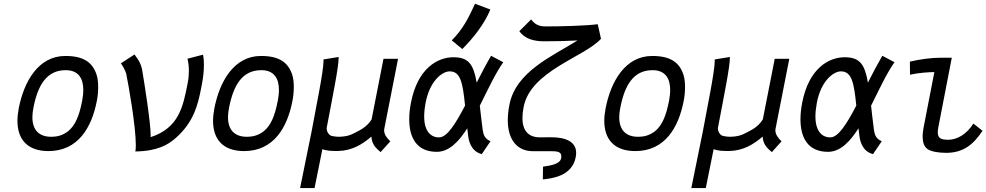

<svg xmlns="http://www.w3.org/2000/svg" viewBox="-20 -800 5219 1016"><path d="M235.4 -0.5H236.3C393.6 -0.5 465.3 -126 492.2 -265.1C497.1 -289.1 499.5 -314.5 499.5 -339.4C499.5 -363.8 497.1 -386.7 490.7 -405.8C469.2 -470.2 421.9 -503.9 325.7 -503.9C183.1 -503.9 106.9 -369.1 79.1 -226.6C74.7 -203.1 72.3 -181.2 72.3 -160.6C72.3 -62 125.5 -1 235.4 -0.5ZM339.8 -105C311.5 -84.5 288.1 -76.7 251 -76.2C184.6 -76.2 151.4 -114.3 151.4 -179.7C151.4 -194.8 153.3 -211.4 156.7 -229C179.7 -348.1 226.1 -428.7 327.6 -428.7C395 -428.7 420.9 -385.3 420.9 -323.2C420.9 -306.2 418.5 -287.1 415 -267.6C414.6 -264.6 413.6 -261.7 413.1 -258.8C398.9 -186.5 377.4 -134.8 339.8 -105Z M691.9 -511.7 619.6 -464.8C629.9 -452.6 646 -419.9 647.9 -409.7C661.6 -343.8 698.7 -129.9 698.7 -32.2C698.7 -18.6 697.8 -6.8 696.3 1.5C814 0 870.1 -35.2 907.2 -67.4C1005.9 -152.8 1027.3 -246.1 1044.9 -335.9C1046.9 -344.7 1047.9 -353.5 1049.8 -362.3C1050.3 -364.3 1050.3 -366.2 1050.8 -368.2C1054.7 -388.7 1059.1 -424.8 1059.1 -458.5C1059.1 -477.5 1057.6 -496.1 1054.2 -510.7L972.2 -489.3C976.6 -471.2 979.5 -449.2 979.5 -425.3C979.5 -404.3 977.5 -381.3 973.1 -360.4L972.7 -357.9C948.7 -235.8 926.8 -122.6 776.9 -74.2C776.9 -77.1 777.3 -80.6 777.3 -84.5C777.3 -150.4 743.7 -361.8 733.9 -419.9C728.5 -456.5 718.8 -475.1 691.9 -511.7Z M1270.5 -0.5H1271.5C1428.7 -0.5 1500.5 -126 1527.3 -265.1C1532.2 -289.1 1534.7 -314.5 1534.7 -339.4C1534.7 -363.8 1532.2 -386.7 1525.9 -405.8C1504.4 -470.2 1457 -503.9 1360.8 -503.9C1218.3 -503.9 1142.1 -369.1 1114.3 -226.6C1109.9 -203.1 1107.4 -181.2 1107.4 -160.6C1107.4 -62 1160.6 -1 1270.5 -0.5ZM1375 -105C1346.7 -84.5 1323.2 -76.7 1286.1 -76.2C1219.7 -76.2 1186.5 -114.3 1186.5 -179.7C1186.5 -194.8 1188.5 -211.4 1191.9 -229C1214.8 -348.1 1261.2 -428.7 1362.8 -428.7C1430.2 -428.7 1456.1 -385.3 1456.1 -323.2C1456.1 -306.2 1453.6 -287.1 1450.2 -267.6C1449.7 -264.6 1448.7 -261.7 1448.2 -258.8C1434.1 -186.5 1412.6 -134.8 1375 -105Z M1994.1 4.9 2045.4 -52.2C2030.3 -66.4 2012.7 -86.9 2012.7 -109.9C2012.7 -111.8 2012.7 -114.3 2013.2 -116.7L2086.4 -488.8H2009.3L1946.3 -168C1919.4 -125 1882.3 -110.4 1856.9 -96.7C1829.1 -81.5 1808.6 -77.6 1775.4 -76.2C1755.4 -76.2 1731.4 -80.1 1725.6 -85C1716.8 -92.8 1708.5 -105 1708.5 -120.6V-122.1C1741.2 -295.4 1772 -444.3 1772 -494.1V-498.5L1691.4 -485.4C1691.9 -482.9 1691.9 -480.5 1691.9 -477.1C1691.9 -421.4 1651.4 -228 1628.9 -104.5L1567.9 195.3H1644.5L1686 -10.7C1710.4 -1 1740.7 -1 1764.2 -1H1768.6C1842.3 -2.4 1896 -35.2 1945.3 -77.1C1947.8 -35.2 1970.2 -15.1 1994.1 4.9Z M2370.6 -586.4 2426.3 -540.5C2483.4 -597.2 2544.4 -674.3 2574.7 -749.5L2493.7 -780.3C2460 -705.6 2428.2 -643.6 2370.6 -586.4ZM2232.4 -257.3C2254.9 -374 2321.3 -422.4 2359.4 -422.4C2416.5 -422.4 2428.7 -363.8 2440.9 -241.2C2391.1 -145.5 2345.7 -73.2 2304.2 -73.2H2297.9C2290.5 -73.2 2224.6 -75.7 2224.6 -183.6C2224.6 -204.1 2227.1 -228.5 2232.4 -257.3ZM2519 -240.7C2560.5 -322.8 2599.6 -409.2 2643.1 -470.7L2578.6 -504.9C2552.2 -459.5 2526.9 -411.1 2502.4 -362.8C2485.8 -459 2460 -497.1 2379.4 -497.1C2293.9 -497.1 2189.5 -436.5 2154.8 -257.3C2148.9 -227.1 2145.5 -197.3 2145.5 -168.9C2145.5 -73.7 2183.1 3.4 2291.5 3.4C2355.5 3.4 2406.7 -48.8 2452.6 -121.1C2454.1 -110.4 2455.1 -99.1 2456.5 -87.9C2459.5 -58.6 2469.7 0 2529.3 15.6L2575.7 -52.7C2545.9 -65.4 2538.1 -85 2534.2 -113.3C2527.8 -160.6 2523.4 -203.1 2519 -240.7Z M2790.5 -697.3 2728 -634.8C2757.8 -594.7 2803.2 -581.5 2859.4 -581.5C2921.4 -581.5 2972.2 -582.5 3036.1 -585.9C2900.4 -501.5 2709.5 -420.4 2675.8 -246.1C2669.9 -216.3 2667 -188.5 2667 -164.1C2667 -57.1 2719.7 0 2799.3 0H2878.9H2888.7C2926.8 0 2950.2 1.5 2950.2 26.9C2950.2 30.3 2950.2 33.7 2949.2 37.6C2943.4 67.9 2896 75.7 2853.5 82L2852.5 149.4C2897.5 144.5 3006.8 133.8 3026.4 32.2C3027.8 23.9 3028.8 16.1 3028.8 9.3C3028.8 -50.3 2973.6 -73.7 2897 -73.7C2895.5 -73.7 2838.4 -73.2 2836.9 -73.2C2778.3 -73.2 2744.6 -106.4 2744.6 -175.8C2744.6 -192.9 2746.6 -212.4 2751 -234.4C2788.1 -425.3 3072.8 -498 3160.2 -594.7L3143.1 -671.9C3077.6 -663.1 2945.3 -660.2 2864.7 -660.2C2825.2 -660.2 2806.2 -676.8 2790.5 -697.3Z M3340.8 -0.5H3341.8C3499 -0.5 3570.8 -126 3597.7 -265.1C3602.5 -289.1 3605 -314.5 3605 -339.4C3605 -363.8 3602.5 -386.7 3596.2 -405.8C3574.7 -470.2 3527.3 -503.9 3431.2 -503.9C3288.6 -503.9 3212.4 -369.1 3184.6 -226.6C3180.2 -203.1 3177.7 -181.2 3177.7 -160.6C3177.7 -62 3231 -1 3340.8 -0.5ZM3445.3 -105C3417 -84.5 3393.6 -76.7 3356.4 -76.2C3290 -76.2 3256.8 -114.3 3256.8 -179.7C3256.8 -194.8 3258.8 -211.4 3262.2 -229C3285.2 -348.1 3331.5 -428.7 3433.1 -428.7C3500.5 -428.7 3526.4 -385.3 3526.4 -323.2C3526.4 -306.2 3523.9 -287.1 3520.5 -267.6C3520 -264.6 3519 -261.7 3518.6 -258.8C3504.4 -186.5 3482.9 -134.8 3445.3 -105Z M4064.5 4.9 4115.7 -52.2C4100.6 -66.4 4083 -86.9 4083 -109.9C4083 -111.8 4083 -114.3 4083.5 -116.7L4156.7 -488.8H4079.6L4016.6 -168C3989.7 -125 3952.6 -110.4 3927.2 -96.7C3899.4 -81.5 3878.9 -77.6 3845.7 -76.2C3825.7 -76.2 3801.8 -80.1 3795.9 -85C3787.1 -92.8 3778.8 -105 3778.8 -120.6V-122.1C3811.5 -295.4 3842.3 -444.3 3842.3 -494.1V-498.5L3761.7 -485.4C3762.2 -482.9 3762.2 -480.5 3762.2 -477.1C3762.2 -421.4 3721.7 -228 3699.2 -104.5L3638.2 195.3H3714.8L3756.3 -10.7C3780.8 -1 3811 -1 3834.5 -1H3838.9C3912.6 -2.4 3966.3 -35.2 4015.6 -77.1C4018.1 -35.2 4040.5 -15.1 4064.5 4.9Z M4302.7 -257.3C4325.2 -374 4391.6 -422.4 4429.7 -422.4C4486.8 -422.4 4499 -363.8 4511.2 -241.2C4461.4 -145.5 4416 -73.2 4374.5 -73.2H4368.2C4360.8 -73.2 4294.9 -75.7 4294.9 -183.6C4294.9 -204.1 4297.4 -228.5 4302.7 -257.3ZM4589.4 -240.7C4630.9 -322.8 4669.9 -409.2 4713.4 -470.7L4648.9 -504.9C4622.6 -459.5 4597.2 -411.1 4572.8 -362.8C4556.2 -459 4530.3 -497.1 4449.7 -497.1C4364.3 -497.1 4259.8 -436.5 4225.1 -257.3C4219.2 -227.1 4215.8 -197.3 4215.8 -168.9C4215.8 -73.7 4253.4 3.4 4361.8 3.4C4425.8 3.4 4477.1 -48.8 4522.9 -121.1C4524.4 -110.4 4525.4 -99.1 4526.9 -87.9C4529.8 -58.6 4540 0 4599.6 15.6L4646 -52.7C4616.2 -65.4 4608.4 -85 4604.5 -113.3C4598.1 -160.6 4593.8 -203.1 4589.4 -240.7Z M4958 -494.6C4907.2 -494.6 4852.1 -486.8 4794.9 -474.1L4795.4 -404.8C4843.8 -415.5 4900.4 -418.5 4924.3 -418.5L4867.2 -124.5C4865.2 -112.8 4862.3 -95.7 4862.3 -77.6C4862.3 -51.3 4868.2 -23.4 4890.1 -9.8C4909.2 2 4945.3 8.8 4986.8 8.8C5076.7 8.8 5130.9 -34.7 5179.2 -107.9L5130.9 -146C5095.7 -90.3 5044.9 -60.5 4999.5 -60.5C4962.9 -60.5 4942.4 -65.9 4942.4 -99.6C4942.4 -106.9 4943.4 -116.2 4945.3 -126.5C4945.3 -126.5 4990.7 -361.3 5016.6 -494.6Z"/></svg>

Font: Fantasque Sans Mono
Style: RegItalic
Weight: 400
Italic angle: -11°
Monospace: yes
Designer: Jany Belluz
Version: Version 1.6.3